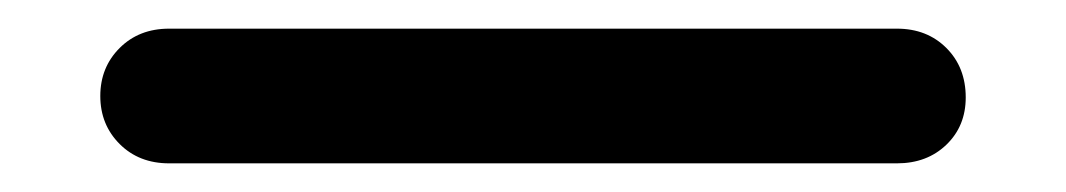

<svg xmlns="http://www.w3.org/2000/svg" viewBox="-20 46 744 134"><path d="M98 160Q77 160 63.5 146.5Q50 133 50 113Q50 93 63.5 79.5Q77 66 98 66H606Q627 66 640.5 79.5Q654 93 654 114Q654 134 640.5 147Q627 160 606 160Z"/></svg>

Font: Quicksand Light
Style: Bold
Weight: 700
Version: Version 3.004